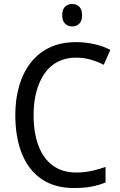

<svg xmlns="http://www.w3.org/2000/svg" viewBox="-20 -936 604 966"><path d="M362 -646Q311 -646 271 -625.5Q231 -605 204 -566Q177 -527 163 -474Q149 -421 149 -357Q149 -268 173.5 -203Q198 -138 246 -103Q294 -68 364 -68Q404 -68 440.5 -76Q477 -84 511 -96V-18Q477 -4 439.5 3Q402 10 352 10Q256 10 190 -34.5Q124 -79 90.5 -162Q57 -245 57 -358Q57 -437 76.5 -504Q96 -571 134.5 -620.5Q173 -670 230 -697Q287 -724 362 -724Q410 -724 454.5 -714Q499 -704 535 -685L502 -610Q473 -625 438 -635.5Q403 -646 362 -646ZM344 -916Q365 -916 379 -902Q393 -888 393 -859Q393 -831 379 -817Q365 -803 344 -803Q322 -803 307.5 -817Q293 -831 293 -859Q293 -888 307 -902Q321 -916 344 -916Z"/></svg>

Font: Noto Sans Khmer SemiCondensed
Style: Regular
Weight: 400
Width: 4
Designer: Danh Hong and the Monotype Design Team
Foundry: Monotype Imaging Inc.
Version: Version 2.004